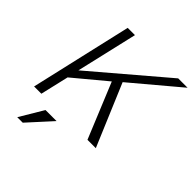

<svg xmlns="http://www.w3.org/2000/svg" viewBox="-238 -853 1231 1231"><g transform="rotate(45 377.5 -237.0)"><path d="M53.2 0 211.9 -689.9H277.8L181.2 -273.9L669.9 -689.9H754.9L435.1 -420.9L612.8 0H537.1L382.8 -375L164.1 -192.9L119.1 0ZM116.2 215.8 211.9 55.2H312L166 215.8Z"/></g></svg>

Font: HK Grotesk Light Italic
Style: Regular
Weight: 300
Italic angle: -13°
Designer: Alfredo Marco Pradil and Stefan Peev
Foundry: Hanken Design Co.
Version: Version 1.000;PS 001.000;hotconv 1.0.88;makeotf.lib2.5.64775